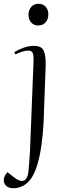

<svg xmlns="http://www.w3.org/2000/svg" viewBox="-49 -768 349 1017"><path d="M102 -690Q102 -715 116.5 -731.5Q131 -748 155 -748Q178 -748 192.5 -732.5Q207 -717 207 -692Q207 -666 192.5 -649.5Q178 -633 154 -633Q131 -633 116.5 -648.5Q102 -664 102 -690ZM182 -122Q179 -59 170.5 1.5Q162 62 147 109.5Q132 157 111 184Q93 207 69.5 218Q46 229 23 229Q-4 229 -16.5 216Q-29 203 -29 188Q-29 163 -9 144L21 168Q57 197 77.5 188.5Q98 180 102 137Q104 114 106 88.5Q108 63 110 30L129 -452Q129 -475 124 -487.5Q119 -500 101 -500Q86 -500 69 -494.5Q52 -489 32 -480L27 -492Q49 -505 75.5 -515Q102 -525 132 -525Q172 -525 183 -498Q194 -471 193 -424Z"/></svg>

Font: Literata 72pt Light
Style: Italic
Weight: 300
Italic angle: -2°
Designer: Latin by Veronika Burian and Jose Scaglione. Greek by Irene Vlachou. Cyrillic by Vera Evstafieva
Foundry: TypeTogether
Version: Version 3.002